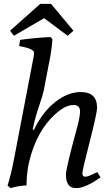

<svg xmlns="http://www.w3.org/2000/svg" viewBox="-20 -964 563 993"><path d="M360 -805 330 -779 208 -870 52 -779 32 -805 188 -944H244ZM373 9Q321 9 321 -61Q321 -93 380 -309Q394 -362 394 -388Q394 -421 359.5 -421Q325 -421 282.5 -388Q240 -355 203 -300.5Q166 -246 141.5 -167Q117 -88 117 -5Q72 -3 35 9L19 -4Q37 -60 52 -139L154 -671Q156 -681 156 -692Q156 -712 79 -726L84 -758Q197 -772 242 -772L251 -762Q249 -721 240 -671L206 -495Q202 -474 184 -421.5Q166 -369 158 -335L149 -294L155 -292Q199 -383 264.5 -435.5Q330 -488 398 -488Q482 -488 482 -407Q482 -379 444 -231.5Q406 -84 406 -67Q406 -50 422 -50Q435 -50 483 -74L500 -47Q422 9 373 9Z"/></svg>

Font: Poly
Style: Italic
Weight: 400
Italic angle: -10°
Designer: Nicolas Silva
Foundry: Jose Nicolas Silva Schwarzenberg
Version: Version 1.003